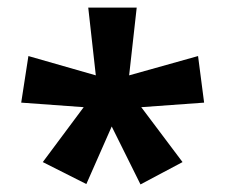

<svg xmlns="http://www.w3.org/2000/svg" viewBox="-20 -813 595 507"><path d="M341 -793 321 -614 503 -665 519 -542 353 -530 462 -385 351 -326 275 -479 208 -327 93 -385 201 -530 36 -542 55 -665 233 -614 213 -793Z"/></svg>

Font: Noto Sans Kannada
Style: Regular
Weight: 400
Designer: Jelle Bosma - Monotype Design Team
Foundry: Monotype Imaging Inc.
Version: Version 2.003